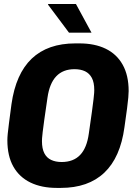

<svg xmlns="http://www.w3.org/2000/svg" viewBox="-20 -908 648 938"><path d="M257 10Q183 10 128.8 -16.2Q74.5 -42.5 45.2 -94.2Q16 -146 16 -223Q16 -236 17.8 -254.8Q19.5 -273.5 24 -307.5Q28.5 -341.5 36 -398.5Q57 -547.5 135.2 -621.8Q213.5 -696 348 -696H368Q442.5 -696 496.2 -670Q550 -644 579.2 -592Q608.5 -540 608.5 -463Q608.5 -450.5 606.8 -431.5Q605 -412.5 600.8 -378.5Q596.5 -344.5 588 -286.5Q568 -138.5 489.5 -64.2Q411 10 277 10ZM281 -116.5Q338.5 -116.5 371.5 -151Q404.5 -185.5 414 -256Q424 -323 429.2 -363Q434.5 -403 437 -423.8Q439.5 -444.5 440 -453.8Q440.5 -463 440.5 -468Q440.5 -505 428.8 -527.2Q417 -549.5 395.5 -559.8Q374 -570 344 -570Q288 -570 255 -535.5Q222 -501 212 -431Q202 -364 196.5 -324Q191 -284 188.5 -263Q186 -242 185.5 -233Q185 -224 185 -218.5Q185 -182 196.5 -159.5Q208 -137 229.8 -126.8Q251.5 -116.5 281 -116.5ZM317 -748.5 214.5 -885.5 215.5 -888.5H351L427 -748.5Z"/></svg>

Font: Chivo Mono Medium
Style: Italic
Weight: 500
Italic angle: -8.05°
Monospace: yes
Designer: Hector Gatti
Foundry: Omnibus-Type
Version: Version 1.008